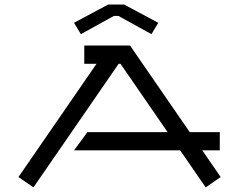

<svg xmlns="http://www.w3.org/2000/svg" viewBox="-20 -800 1050 843"><path d="M305 -700 335 -650 480 -730H500L645 -650L675 -700L525 -780H455ZM350 -600V-520H403.8L61.1 -22.7L126.9 22.7L501 -520H509L715.8 -220H364L305 -140H770.9L883.1 22.7L948.9 -22.7L868.1 -140H945V-220H812.9L551 -600Z"/></svg>

Font: KetosagCBd
Style: Regular
Weight: 500
Designer: gluk
Foundry: gluk
Version: Version 00.0024